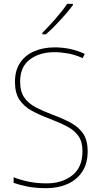

<svg xmlns="http://www.w3.org/2000/svg" viewBox="-20 -1037 527 1001"><path d="M437 -248Q437 -184 408.5 -141.5Q380 -99 331.5 -77.5Q283 -56 221 -56Q167 -56 125.5 -64Q84 -72 51 -84V-113Q86 -99 129 -90Q172 -81 223 -81Q304 -81 357 -123Q410 -165 410 -248Q410 -297 389.5 -327Q369 -357 330 -377.5Q291 -398 236 -419Q185 -438 145 -460Q105 -482 81.5 -517Q58 -552 58 -610Q58 -670 85 -710Q112 -750 159 -770Q206 -790 265 -790Q349 -790 422 -756L411 -734Q371 -752 333.5 -758.5Q296 -765 263 -765Q187 -765 136 -727Q85 -689 85 -612Q85 -559 107 -528Q129 -497 166.5 -477.5Q204 -458 249 -441Q306 -420 348 -397.5Q390 -375 413.5 -340.5Q437 -306 437 -248ZM360 -1010Q334 -975 294.5 -932Q255 -889 219 -858H201V-866Q235 -900 271 -941Q307 -982 330 -1017H360Z"/></svg>

Font: Noto Sans Malayalam UI SemiCondensed Thin
Style: Regular
Weight: 100
Width: 4
Designer: Jelle Bosma - Monotype Design Team
Foundry: Monotype Imaging Inc.
Version: Version 2.104; ttfautohint (v1.8.4.7-5d5b)